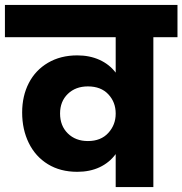

<svg xmlns="http://www.w3.org/2000/svg" viewBox="-37 -760 741 780"><path d="M684 -740V-609H586V0H433V-134Q407 -99 367.5 -80.5Q328 -62 277 -62Q208 -62 157.5 -93Q107 -124 80 -179Q53 -234 53 -303Q53 -370 80 -422.5Q107 -475 158 -505Q209 -535 277 -535Q327 -535 367 -517Q407 -499 433 -465V-609H-17V-740ZM320 -187Q373 -187 403 -220Q433 -253 433 -298V-299Q433 -345 403 -377Q373 -409 320 -409Q270 -409 238.5 -378.5Q207 -348 207 -299Q207 -249 238.5 -218Q270 -187 320 -187Z"/></svg>

Font: MSTAGE
Style: Bold
Weight: 700
Designer: Ninad Kale (Devanagari), Jonny Pinhorn (Latin)
Foundry: Indian Type Foundry
Version: 4.004